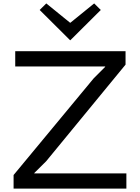

<svg xmlns="http://www.w3.org/2000/svg" viewBox="-20 -1112 825 1132"><path d="M725.1 -89.8V0H60.1V-80.1L532.2 -649.9L600.1 -717.8V-720.2H69.8V-810.1H720.2V-731L252 -161.1L182.1 -91.8V-89.8ZM535.2 -1091.8 574.2 -1053.2 395 -875H393.1L213.9 -1053.2L252.9 -1091.8L393.1 -978H395Z"/></svg>

Font: Sinkin Sans 400 Regular
Style: Regular
Weight: 400
Designer: Keith Bates
Foundry: K-Type
Version: Sinkin Sans (version 1.0)  by Keith Bates   •   © 2014   www